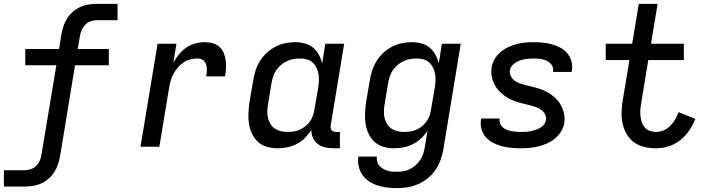

<svg xmlns="http://www.w3.org/2000/svg" viewBox="-25 -755 3645 988"><path d="M-5 205V121H103Q119 121 135 115Q151 109 163 96.5Q175 84 181 68.5Q187 53 189 37L265 -419H105V-503H279L291 -580Q295 -601 302 -621.5Q309 -642 321 -661Q333 -680 350.5 -695Q368 -710 388 -719Q408 -728 429.5 -731.5Q451 -735 472 -735H580V-651H472Q456 -651 440 -645Q424 -639 412.5 -626.5Q401 -614 394.5 -598.5Q388 -583 386 -567L375 -503H535V-419H361L284 50Q280 71 273 91.5Q266 112 254 131Q242 150 224.5 165Q207 180 187 189Q167 198 145.5 201.5Q124 205 103 205Z M698 0 786 -530H883L867 -433Q879 -455 896 -475.5Q913 -496 934.5 -510.5Q956 -525 980.5 -531.5Q1005 -538 1029 -538Q1050 -538 1070 -532.5Q1090 -527 1104 -514Q1118 -501 1126 -482.5Q1134 -464 1136.5 -444.5Q1139 -425 1138 -403.5Q1137 -382 1133 -362H1036Q1038 -372 1039 -382.5Q1040 -393 1039.5 -403Q1039 -413 1036 -422.5Q1033 -432 1027 -439.5Q1021 -447 1011.5 -450.5Q1002 -454 992 -454Q974 -454 955 -449.5Q936 -445 919.5 -434Q903 -423 890 -407.5Q877 -392 867.5 -374.5Q858 -357 853 -338.5Q848 -320 845 -302L795 0Z M1404 8Q1375 8 1348.5 0.5Q1322 -7 1302.5 -25Q1283 -43 1271.5 -67.5Q1260 -92 1256 -119Q1252 -146 1253.5 -174.5Q1255 -203 1259 -231L1278 -341Q1282 -367 1290 -392Q1298 -417 1312.5 -440.5Q1327 -464 1347.5 -483Q1368 -502 1392 -514.5Q1416 -527 1442 -532.5Q1468 -538 1494 -538Q1519 -538 1543.5 -531.5Q1568 -525 1586 -510Q1604 -495 1615.5 -474Q1627 -453 1633 -429L1649 -530H1746L1677 -111Q1676 -104 1676.5 -97Q1677 -90 1681.5 -85Q1686 -80 1692.5 -78Q1699 -76 1706 -76H1724V8H1692Q1670 8 1649 3.5Q1628 -1 1611.5 -13Q1595 -25 1586 -44.5Q1577 -64 1577 -86Q1577 -86 1577 -86Q1577 -86 1577 -86Q1563 -64 1544 -45Q1525 -26 1501.5 -14Q1478 -2 1453 3Q1428 8 1404 8ZM1455 -76Q1471 -76 1487 -78.5Q1503 -81 1518.5 -88Q1534 -95 1547.5 -106Q1561 -117 1570.5 -131Q1580 -145 1585.5 -160.5Q1591 -176 1593 -192L1612 -302Q1615 -320 1616 -338.5Q1617 -357 1614 -374Q1611 -391 1603.5 -406.5Q1596 -422 1583.5 -433.5Q1571 -445 1554 -449.5Q1537 -454 1518 -454Q1501 -454 1484 -451Q1467 -448 1450.5 -440Q1434 -432 1420 -420Q1406 -408 1396 -393Q1386 -378 1380.5 -361Q1375 -344 1372 -327L1354 -217Q1351 -200 1350.5 -182Q1350 -164 1354 -147.5Q1358 -131 1367 -116.5Q1376 -102 1389.5 -93Q1403 -84 1420 -80Q1437 -76 1455 -76Z M2018 213Q1992 213 1967 210Q1942 207 1918.5 199.5Q1895 192 1874.5 178.5Q1854 165 1840.5 145.5Q1827 126 1821 101.5Q1815 77 1819 51H1914Q1913 64 1916 76.5Q1919 89 1927 98Q1935 107 1945.5 113Q1956 119 1968 123Q1980 127 1992.5 128Q2005 129 2018 129Q2035 129 2052 126Q2069 123 2085 115Q2101 107 2114.5 94.5Q2128 82 2138 67Q2148 52 2153 35.5Q2158 19 2161 2L2175 -83Q2161 -61 2142 -43Q2123 -25 2100 -13.5Q2077 -2 2052.5 3Q2028 8 2004 8Q1975 8 1948.5 0.5Q1922 -7 1902.5 -25Q1883 -43 1871.5 -67.5Q1860 -92 1856 -119Q1852 -146 1853.5 -174.5Q1855 -203 1859 -231L1878 -341Q1882 -367 1890 -392Q1898 -417 1912.5 -440.5Q1927 -464 1947.5 -483Q1968 -502 1992 -514.5Q2016 -527 2042 -532.5Q2068 -538 2094 -538Q2119 -538 2143.5 -531.5Q2168 -525 2186 -510Q2204 -495 2215.5 -474Q2227 -453 2233 -429L2249 -530H2346L2256 16Q2251 43 2241.5 69.5Q2232 96 2215.5 120Q2199 144 2176 162.5Q2153 181 2126.5 192.5Q2100 204 2072.5 208.5Q2045 213 2018 213ZM2055 -76Q2071 -76 2087 -78.5Q2103 -81 2118.5 -88Q2134 -95 2147.5 -106Q2161 -117 2170.5 -131Q2180 -145 2185.5 -160.5Q2191 -176 2193 -192Q2198 -219 2202.5 -246.5Q2207 -274 2212 -302Q2215 -320 2216 -338.5Q2217 -357 2214 -374Q2211 -391 2203.5 -406.5Q2196 -422 2183.5 -433.5Q2171 -445 2154 -449.5Q2137 -454 2118 -454Q2101 -454 2084 -451Q2067 -448 2050.5 -440Q2034 -432 2020 -420Q2006 -408 1996 -393Q1986 -378 1980.5 -361Q1975 -344 1972 -327L1954 -217Q1951 -200 1950.5 -182Q1950 -164 1954 -147.5Q1958 -131 1967 -116.5Q1976 -102 1989.5 -93Q2003 -84 2020 -80Q2037 -76 2055 -76Z M2654 8Q2629 8 2604 5.5Q2579 3 2556 -3Q2533 -9 2512 -20Q2491 -31 2475.5 -48.5Q2460 -66 2453 -89.5Q2446 -113 2450 -138Q2450 -139 2450.5 -141Q2451 -143 2451 -145H2547Q2547 -144 2546.5 -143.5Q2546 -143 2546 -142Q2544 -130 2549 -118.5Q2554 -107 2562.5 -99.5Q2571 -92 2582 -87.5Q2593 -83 2605 -80.5Q2617 -78 2629 -77Q2641 -76 2654 -76Q2666 -76 2678.5 -76.5Q2691 -77 2703.5 -79.5Q2716 -82 2728.5 -86Q2741 -90 2753 -96.5Q2765 -103 2773.5 -113.5Q2782 -124 2784 -137Q2787 -153 2779.5 -167Q2772 -181 2760 -190Q2748 -199 2733 -204Q2718 -209 2703 -213Q2688 -217 2672.5 -220.5Q2657 -224 2642 -228.5Q2627 -233 2612.5 -239Q2598 -245 2585 -253Q2572 -261 2560.5 -270.5Q2549 -280 2539 -291.5Q2529 -303 2521.5 -316.5Q2514 -330 2509.5 -344.5Q2505 -359 2503.5 -375.5Q2502 -392 2505 -408Q2508 -430 2520 -450.5Q2532 -471 2550 -486.5Q2568 -502 2589.5 -512Q2611 -522 2633 -528Q2655 -534 2677 -536Q2699 -538 2721 -538Q2746 -538 2770 -535.5Q2794 -533 2816.5 -526.5Q2839 -520 2859.5 -509Q2880 -498 2894.5 -480.5Q2909 -463 2915.5 -439.5Q2922 -416 2918 -392Q2917 -391 2916.5 -389Q2916 -387 2916 -385H2820Q2821 -386 2821 -386.5Q2821 -387 2821 -388Q2823 -400 2819 -411Q2815 -422 2807 -429.5Q2799 -437 2789 -442Q2779 -447 2768 -449.5Q2757 -452 2745 -453Q2733 -454 2721 -454Q2704 -454 2686 -452Q2668 -450 2650.5 -444Q2633 -438 2617.5 -425Q2602 -412 2599 -394Q2596 -378 2603.5 -363.5Q2611 -349 2623 -340Q2635 -331 2650 -326Q2665 -321 2680 -317Q2695 -313 2710.5 -309.5Q2726 -306 2741 -301.5Q2756 -297 2770 -291Q2784 -285 2797.5 -277Q2811 -269 2822.5 -259.5Q2834 -250 2844 -238.5Q2854 -227 2861.5 -213.5Q2869 -200 2873.5 -185.5Q2878 -171 2879.5 -155Q2881 -139 2879 -123Q2875 -100 2862.5 -79Q2850 -58 2831 -42.5Q2812 -27 2790 -17Q2768 -7 2745 -1.5Q2722 4 2699 6Q2676 8 2654 8Z M3351 8Q3321 8 3292 1.5Q3263 -5 3239.5 -21.5Q3216 -38 3201 -63Q3186 -88 3179.5 -116Q3173 -144 3173.5 -174.5Q3174 -205 3179 -236L3214 -446H3092V-530H3228L3262 -735H3359L3325 -530H3494V-446H3311L3274 -222Q3271 -205 3270 -188.5Q3269 -172 3271 -155.5Q3273 -139 3278 -124.5Q3283 -110 3293.5 -98.5Q3304 -87 3319.5 -81.5Q3335 -76 3351 -76Q3371 -76 3390.5 -84.5Q3410 -93 3424.5 -108Q3439 -123 3449.5 -141Q3460 -159 3467 -178L3553 -143Q3541 -112 3521.5 -83.5Q3502 -55 3475 -33.5Q3448 -12 3415.5 -2Q3383 8 3351 8Z"/></svg>

Font: Iosevka Curly Medium Extended
Style: Italic
Weight: 500
Width: 7
Italic angle: -9°
Monospace: yes
Designer: Belleve Invis
Foundry: Belleve Invis
Version: Version 11.1.0; ttfautohint (v1.8.3)